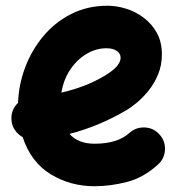

<svg xmlns="http://www.w3.org/2000/svg" viewBox="-20 -583 622 670"><path d="M531.2 -8.8Q481 37.1 422.9 52Q364.7 66.9 310.1 66.9Q225.6 66.9 156.7 24.9Q87.9 -17.1 59.1 -104.5Q43 -113.3 32 -129.2Q21 -145 20 -165Q17.6 -199.7 43 -224.1Q44.9 -285.6 67.1 -345.9Q89.4 -406.2 129.9 -455.3Q170.4 -504.4 227.5 -533.7Q284.7 -563 355.5 -563Q386.7 -563 419.9 -552.7Q453.1 -542.5 481.4 -521.2Q509.8 -500 527.3 -468.3Q544.9 -436.5 544.9 -393.1Q544.9 -355 531.5 -323Q518.1 -291 498.3 -266.6Q478.5 -242.2 458.5 -225.6Q438.5 -209 424.8 -200.7Q376.5 -171.9 325.9 -150.6Q275.4 -129.4 222.7 -115.7Q252.4 -81.5 310.1 -81.5Q390.1 -81.5 431.6 -119.1Q454.6 -139.6 485.4 -138.2Q516.1 -136.7 536.6 -113.8Q557.1 -91.3 555.7 -60.3Q554.2 -29.3 531.2 -8.8ZM351.1 -414.6Q314.9 -414.6 281.7 -394.8Q248.5 -375 225.1 -340.1Q201.7 -305.2 194.3 -259.8Q278.8 -279.3 343.3 -317.4Q376.5 -337.4 388.7 -352.8Q400.9 -368.2 400.9 -380.9Q400.9 -396.5 387.5 -405.5Q374 -414.6 351.1 -414.6Z"/></svg>

Font: Mikhak ExtraBold
Style: Regular
Weight: 800
Designer: Amin Abedi
Version: Version 3.3